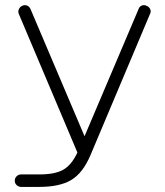

<svg xmlns="http://www.w3.org/2000/svg" viewBox="-20 -735 649 754"><path d="M63 -1Q53 -1 45.5 -8Q38 -15 38 -25Q38 -36 45.5 -43Q53 -50 63 -50H134Q196 -50 228.5 -68.5Q261 -87 284 -136L54 -680Q50 -689 54 -698.5Q58 -708 67 -712Q77 -717 86.5 -713Q96 -709 100 -699L312 -200L524 -699Q527 -709 536.5 -713Q546 -717 556 -712Q566 -708 570 -698.5Q574 -689 569 -680L335 -125Q305 -55 259.5 -28Q214 -1 134 -1Z"/></svg>

Font: Zen Kurenaido
Style: ARC
Weight: 400
Designer: Yoshimichi Ohira
Foundry: Positype
Version: Version 1.001